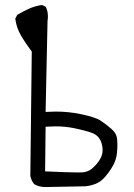

<svg xmlns="http://www.w3.org/2000/svg" viewBox="-20 -769 540 773"><path d="M293.5 -74.7Q257.3 -74.7 161.6 -79.1L163.6 -258.8Q187 -260.3 202.6 -260.3Q241.2 -260.3 276.4 -253.4Q325.7 -243.2 351.6 -233.4Q380.9 -222.2 389.6 -189.9Q393.1 -177.2 393.1 -165.5Q393.1 -147.9 385.3 -132.8Q373 -108.9 348.1 -88.4Q335.4 -78.1 314.5 -75.2Q308.6 -74.7 293.5 -74.7ZM450.7 -151.4Q452.1 -165 452.4 -173.3Q452.6 -181.6 452.6 -188.5Q452.6 -195.3 451.7 -206.5Q450.2 -231.4 429.2 -249.5Q406.2 -269.5 384.5 -283.7Q362.8 -297.9 302.2 -310.1Q254.9 -319.8 204.1 -319.8Q188.5 -319.8 163.6 -318.4L171.4 -685.1Q172.9 -694.3 172.9 -703.1Q172.9 -724.6 164.1 -741.7L148.9 -749Q122.1 -745.1 97.7 -734.4Q73.2 -723.6 49.3 -709L41.5 -693.8Q45.9 -657.7 64.5 -626Q83 -594.2 107.9 -561.5L102.1 -60.5Q105.5 -43 117.2 -27.8Q137.2 -16.1 161.1 -16.1Q162.1 -16.1 168 -16.1Q305.2 -18.1 323 -19Q340.8 -20 363.3 -28.3Q384.8 -36.1 402.3 -56.2Q419.9 -76.2 433.8 -100.3Q447.8 -124.5 450.7 -151.4Z"/></svg>

Font: NaikaiFont
Style: Light
Weight: 300
Version: Version 1.89